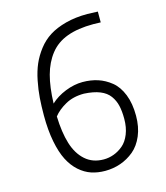

<svg xmlns="http://www.w3.org/2000/svg" viewBox="-112 -822 797 923"><g transform="rotate(-15 286.5 -360.5)"><path d="M301.8 -425.8Q342.3 -425.8 377.2 -414.6Q412.1 -403.3 442.6 -378.7Q473.1 -354 491 -309.1Q508.8 -264.2 508.8 -203.1Q508.8 -147.5 490.5 -104.2Q472.2 -61 441.7 -35.6Q411.1 -10.3 374.5 2.4Q337.9 15.1 297.9 15.1Q260.7 15.1 229.2 4.6Q197.8 -5.9 169.9 -30.5Q142.1 -55.2 122.8 -92.8Q103.5 -130.4 92.3 -187.7Q81.1 -245.1 81.1 -317.9Q81.1 -365.2 84 -405Q86.9 -444.8 95.7 -489Q104.5 -533.2 119.4 -567.6Q134.3 -602.1 159.2 -634.5Q184.1 -667 218 -688.5Q252 -710 300.5 -722.9Q349.1 -735.8 409.2 -735.8Q424.8 -735.8 460.9 -733.9V-680.2Q448.7 -681.2 423.8 -681.2Q346.7 -681.2 293.2 -661.4Q239.7 -641.6 207.3 -600.1Q174.8 -558.6 159.2 -501Q143.6 -443.4 141.1 -361.8Q171.4 -390.6 215.6 -408.2Q259.8 -425.8 301.8 -425.8ZM305.2 -40Q331.1 -40 355.7 -49.1Q380.4 -58.1 402.1 -76.4Q423.8 -94.7 437 -127.7Q450.2 -160.6 450.2 -203.1Q450.2 -241.7 443.8 -269Q437.5 -296.4 420.9 -319.3Q404.3 -342.3 372.8 -355Q341.3 -367.7 293.9 -370.1Q240.2 -370.1 201.2 -348.1Q162.1 -326.2 140.1 -297.9Q142.6 -217.8 159.9 -161.4Q177.2 -105 213.9 -72.5Q250.5 -40 305.2 -40Z"/></g></svg>

Font: Stilu Light
Style: Regular
Weight: 300
Designer: Genilson Lima Santos
Foundry: Genilson Lima Santos
Version: Version 1.200;PS 001.200;hotconv 1.0.88;makeotf.lib2.5.64775